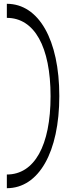

<svg xmlns="http://www.w3.org/2000/svg" viewBox="-20 -769 368 1010"><path d="M16 149V221C184 221 292 31 292 -264C292 -559 184 -749 16 -749V-675C161 -675 246 -523 246 -263C246 -3 161 149 16 149Z"/></svg>

Font: Ribes
Style: Bold
Weight: 900
Designer: Luigi Gorlero
Foundry: Collletttivo
Version: Version 2.100;Glyphs 3.1.2 (3151)